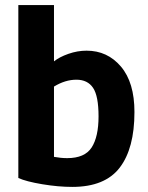

<svg xmlns="http://www.w3.org/2000/svg" viewBox="-20 -721 581 754"><path d="M192 -701V-480Q213 -497 248.5 -509.5Q284 -522 320 -522Q402 -522 455 -459.5Q508 -397 508 -281Q508 -138 450 -62.5Q392 13 264 13Q209 13 146 2.5Q83 -8 52 -22V-701ZM244 -100Q313 -100 340 -142Q367 -184 367 -264Q367 -344 345.5 -376Q324 -408 280 -408Q236 -408 192 -381V-105Q219 -100 244 -100Z"/></svg>

Font: Rambla
Style: Bold
Weight: 700
Designer: Martin Sommaruga
Foundry: Martin Sommaruga
Version: Version 1.001